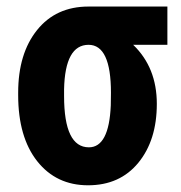

<svg xmlns="http://www.w3.org/2000/svg" viewBox="-20 -548 544 578"><path d="M246.6 -413.1Q175.8 -413.1 172.9 -279.3V-258.8Q172.9 -104.5 247.6 -104.5Q308.1 -104.5 313.5 -230.5L314 -269Q314 -413.1 246.6 -413.1ZM483.9 -413.1H380.9Q452.1 -344.7 452.1 -235.4Q452.1 -126 396.5 -58.1Q340.8 9.8 245.1 9.8Q149.4 9.8 92 -62.7Q34.7 -135.3 34.7 -261.7V-269Q34.7 -386.7 91.6 -457.5Q148.4 -528.3 246.6 -528.3L247.1 -527.8V-528.3H483.9Z"/></svg>

Font: RobotoCondensed-Bold
Style: Bold
Weight: 700
Designer: Google
Version: Version 2.001240; 2014